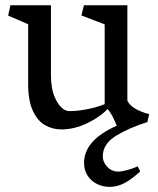

<svg xmlns="http://www.w3.org/2000/svg" viewBox="-20 -484 606 736"><path d="M292 -424.8 301.8 -463.9H468.3V-97.2Q486.3 -63.5 551.8 -46.4L544.9 -16.1Q473.6 6.3 423.8 37.1Q374 67.9 374 115.7Q374 132.8 385.5 148.7Q397 164.6 414.6 170.9Q422.9 173.8 431.6 173.8Q446.3 173.8 467 168.2Q487.8 162.6 507.8 153.8L517.6 172.9Q487.3 201.2 459 216.8Q430.7 232.4 400.4 232.4Q374.5 232.4 352.1 221.4Q329.6 210.4 315.9 189.5Q302.2 168.5 302.2 140.6Q302.2 53.2 427.7 -2Q411.6 -43 392.6 -66.4Q362.3 -34.2 312.7 -11Q263.2 12.2 215.8 12.2Q181.2 12.2 152.3 -4.4Q123.5 -21 105.7 -59.8Q87.9 -98.6 87.9 -162.1V-391.1L11.2 -424.3L20 -463.9H175.3V-197.3Q175.3 -145.5 189.2 -112.8Q203.1 -80.1 222.7 -65.9Q232.9 -58.1 248.5 -58.1Q278.3 -58.1 316.7 -65.9Q355 -73.7 381.3 -85V-390.6Z"/></svg>

Font: Vesper Libre
Style: Regular
Weight: 400
Designer: Robert Keller & Kimya Gandhi
Foundry: Mota Italic
Version: Version 1.058